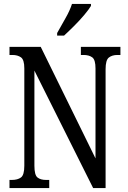

<svg xmlns="http://www.w3.org/2000/svg" viewBox="-20 -951 648 971"><path d="M28 0V-41H40Q69 -41 86 -53.5Q103 -66 103 -113V-605Q103 -649 86 -661Q69 -673 43 -673H28V-714H186L463 -150V-605Q463 -649 446.5 -661Q430 -673 403 -673H389V-714H589V-673H574Q547 -673 530.5 -660Q514 -647 514 -601V0H451L154 -594V-113Q154 -66 169.5 -53.5Q185 -41 213 -41H229V0ZM269 -784Q290 -822 311.5 -859.5Q333 -897 344 -931H440V-921Q430 -904 407 -876.5Q384 -849 356 -821Q328 -793 304 -771H269Z"/></svg>

Font: Noto Serif Ethiopic ExtraCondensed
Style: Regular
Weight: 400
Width: 2
Designer: Monotype Design Team
Foundry: Monotype Imaging Inc.
Version: Version 2.102; ttfautohint (v1.8.4.7-5d5b)